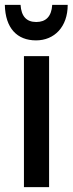

<svg xmlns="http://www.w3.org/2000/svg" viewBox="-40 -774 300 794"><path d="M240 -754H176C173 -705 149 -683 110 -683C70 -683 48 -706 45 -754H-20C-18 -657 31 -607 109 -607C185 -607 240 -663 240 -754ZM163 0V-542H59V0Z"/></svg>

Font: Noto Sans Display Condensed Medium
Style: Regular
Weight: 500
Width: 3
Designer: Monotype Design Team
Foundry: Monotype Imaging Inc.
Version: Version 1.900